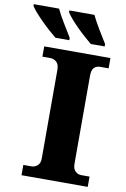

<svg xmlns="http://www.w3.org/2000/svg" viewBox="-172 -989 688 1048"><g transform="rotate(10 171.5 -465.5)"><path d="M24 0V-57H70Q87 -57 102 -69.5Q117 -82 117 -109V-600Q117 -631 102 -644Q87 -657 70 -657H24V-714H391V-657H344Q323 -657 310.5 -644Q298 -631 298 -599V-111Q298 -84 312 -70.5Q326 -57 344 -57H391V0ZM272 -771Q255 -785 233 -804.5Q211 -824 189 -846Q167 -868 150 -888Q133 -908 125 -921V-931H264Q280 -897 304 -857.5Q328 -818 349 -784V-771ZM76 -771Q59 -785 37 -804.5Q15 -824 -7 -846Q-29 -868 -46.5 -888Q-64 -908 -72 -921V-931H68Q84 -897 108 -857.5Q132 -818 153 -784V-771Z"/></g></svg>

Font: Noto Serif ExtraBold
Style: Regular
Weight: 800
Designer: Monotype Design Team
Foundry: Monotype Imaging Inc.
Version: Version 2.014